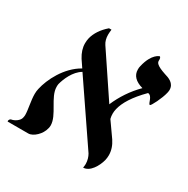

<svg xmlns="http://www.w3.org/2000/svg" viewBox="-166 -680 793 809"><g transform="rotate(30 230.5 -275.0)"><path d="M491 -442C492 -447 493 -452 493 -456C493 -489 463 -499 442 -505C397 -520 392 -531 392 -540V-548C392 -551 391 -555 387 -559C387 -559 352 -551 336 -482C334 -476 334 -470 334 -464C334 -436 353 -416 390 -406C352 -368 323 -324 303 -277L302 -279L164 -485C156 -497 152 -512 152 -529C152 -537 153 -545 154 -554H142C113 -529 96 -502 89 -475C87 -466 86 -458 86 -449C86 -427 93 -406 106 -385L129 -351C61 -313 23 -234 12 -184C10 -176 9 -167 9 -158C9 -125 19 -87 19 -61C19 -56 18 -51 17 -47C14 -31 -8 -17 -23 -15C-28 -14 -32 -8 -32 -3C-32 -2 -32 -1 -31 0H69C93 0 125 -30 132 -62C133 -66 134 -71 134 -76C134 -127 74 -179 74 -230C74 -235 74 -239 75 -244C82 -271 101 -318 137 -339L331 -54C338 -42 343 -26 343 -9C343 -3 342 2 341 9C374 9 398 -34 406 -65C408 -73 409 -82 409 -90C409 -112 402 -134 388 -155L338 -226C336 -234 335 -242 335 -250C335 -258 336 -266 338 -274C346 -308 371 -350 421 -400C444 -398 443 -360 453 -360C458 -360 484 -411 491 -442Z"/></g></svg>

Font: Libertinus Serif
Style: Italic
Weight: 400
Italic angle: -12°
Designer: Philipp H. Poll, Khaled Hosny
Foundry: Caleb Maclennan
Version: Version 7.050;RELEASE